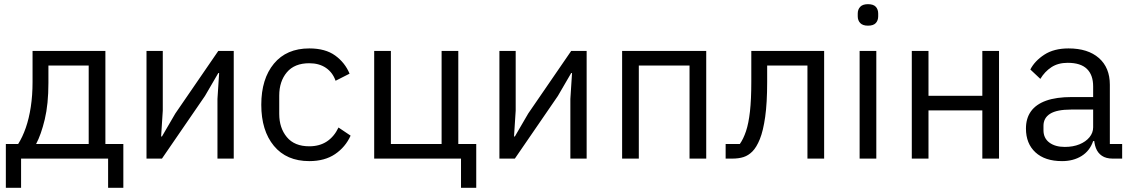

<svg xmlns="http://www.w3.org/2000/svg" viewBox="-20 -760 5426 920"><path d="M8 140V-70H67Q88 -103 103.5 -147.5Q119 -192 127.5 -247.5Q136 -303 136 -367V-516H485V-70H571V140H498V0H81V140ZM153 -70H405V-446H212V-363Q212 -261 194.5 -188Q177 -115 153 -70Z M682 0V-516H760V-230L752 -106H756L820 -216L1026 -516H1100V0H1022V-286L1030 -410H1026L962 -300L756 0Z M1462 12Q1353 12 1292.5 -61Q1232 -134 1232 -258Q1232 -382 1292.5 -455Q1353 -528 1462 -528Q1539 -528 1586 -494Q1633 -460 1655 -407L1588 -373Q1574 -413 1541.5 -435Q1509 -457 1462 -457Q1391 -457 1354.5 -413.5Q1318 -370 1318 -302V-214Q1318 -147 1354.5 -103Q1391 -59 1462 -59Q1511 -59 1546 -82Q1581 -105 1602 -149L1660 -110Q1635 -55 1585.5 -21.5Q1536 12 1462 12Z M2189 140V0H1773V-516H1853V-70H2096V-516H2176V-70H2262V140Z M2373 0V-516H2451V-230L2443 -106H2447L2511 -216L2717 -516H2791V0H2713V-286L2721 -410H2717L2653 -300L2447 0Z M2961 0V-516H3364V0H3284V-446H3041V0Z M3457 0V-70H3525Q3542 -94 3554.5 -131Q3567 -168 3573.5 -225.5Q3580 -283 3580 -369V-516H3929V0H3849V-446H3656V-367Q3656 -267 3646.5 -200Q3637 -133 3621 -93.5Q3605 -54 3585 -34Q3566 -15 3543 -7.5Q3520 0 3488 0Z M4139 -637Q4114 -637 4102 -649.5Q4090 -662 4090 -682V-695Q4090 -715 4102 -727.5Q4114 -740 4139 -740Q4165 -740 4176.5 -727.5Q4188 -715 4188 -695V-682Q4188 -662 4176.5 -649.5Q4165 -637 4139 -637ZM4099 0V-516H4179V0Z M4349 0V-516H4429V-301H4687V-516H4767V0H4687V-231H4429V0Z M5357 0H5312Q5280 0 5260 -13.5Q5240 -27 5231 -51Q5222 -75 5222 -106V-113L5253 -84H5218Q5202 -37 5162.5 -12.5Q5123 12 5069 12Q4987 12 4941.5 -30Q4896 -72 4896 -144Q4896 -193 4920 -226.5Q4944 -260 4992.5 -277.5Q5041 -295 5116 -295H5218V-346Q5218 -401 5188 -430Q5158 -459 5096 -459Q5050 -459 5018 -438Q4986 -417 4965 -382L4917 -427Q4938 -468 4984 -498Q5030 -528 5100 -528Q5193 -528 5245.5 -482Q5298 -436 5298 -354V-70H5357ZM5218 -235H5112Q5044 -235 5012 -215Q4980 -195 4980 -157V-136Q4980 -98 5008 -77Q5036 -56 5082 -56Q5122 -56 5152.5 -68.5Q5183 -81 5200.5 -102.5Q5218 -124 5218 -150Z"/></svg>

Font: IBM Plex Sans Var
Style: Regular
Weight: 400
Designer: Mike Abbink, Paul van der Laan, Pieter van Rosmalen
Foundry: Bold Monday
Version: Version 3.000